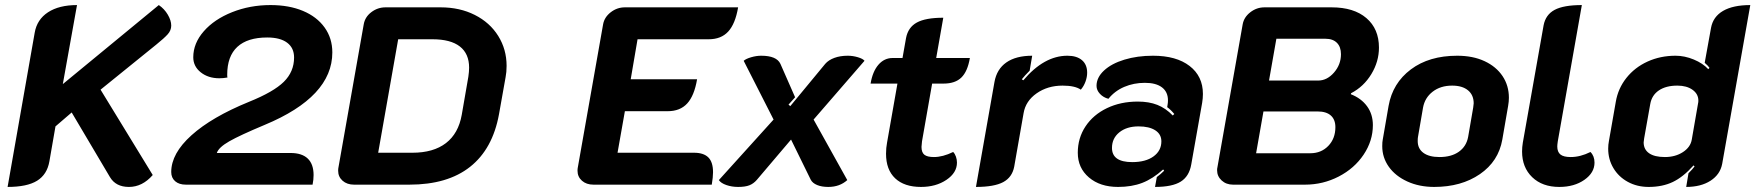

<svg xmlns="http://www.w3.org/2000/svg" viewBox="-20 -729 6930 758"><path d="M117 -600Q126 -652 169.5 -680.5Q213 -709 284 -709L228 -397L607 -709Q629 -694 642.5 -671Q656 -648 656 -628Q656 -609 642 -593.5Q628 -578 597 -553L377 -375L583 -38Q542 9 489 9Q437 9 414 -30L263 -285L199 -230L175 -92Q166 -40 126.5 -15.5Q87 9 10 9Z M656 -50Q656 -123 736 -195Q816 -267 963 -327Q1060 -366 1100.5 -406Q1141 -446 1141 -502Q1141 -540 1113.5 -560.5Q1086 -581 1035 -581Q957 -581 917 -544Q877 -507 877 -434Q877 -426 878 -423Q862 -420 846 -420Q802 -420 772.5 -443.5Q743 -467 743 -503Q743 -558 784.5 -605.5Q826 -653 896.5 -681Q967 -709 1048 -709Q1121 -709 1176 -686Q1231 -663 1261.5 -620.5Q1292 -578 1292 -522Q1292 -347 1025 -236Q927 -195 885 -171Q843 -147 836 -125H1127Q1172 -125 1195 -103Q1218 -81 1218 -38Q1218 -19 1214 0H714Q687 0 671.5 -13.5Q656 -27 656 -50Z M1315 -55Q1315 -63 1316 -67L1416 -633Q1421 -662 1446 -681Q1471 -700 1502 -700H1720Q1795 -700 1854.5 -670Q1914 -640 1947 -587Q1980 -534 1980 -469Q1980 -444 1976 -424L1950 -278Q1925 -141 1836 -70.5Q1747 0 1596 0H1378Q1350 0 1332.5 -15.5Q1315 -31 1315 -55ZM1608 -126Q1691 -126 1740.5 -164Q1790 -202 1803 -276L1829 -426Q1832 -446 1832 -462Q1832 -517 1795.5 -545.5Q1759 -574 1687 -574H1552L1473 -126Z M2361 -633Q2366 -661 2391 -680.5Q2416 -700 2447 -700H2894Q2883 -635 2855 -604.5Q2827 -574 2778 -574H2497L2470 -416H2732Q2721 -351 2693 -320.5Q2665 -290 2616 -290H2447L2418 -126H2720Q2758 -126 2776.5 -107.5Q2795 -89 2795 -49Q2795 -30 2790 0H2323Q2295 0 2277.5 -15.5Q2260 -31 2260 -55Q2260 -63 2261 -67Z M2818 -18 3034 -257 2916 -489Q2925 -497 2945.5 -503Q2966 -509 2985 -509Q3046 -509 3061 -477L3119 -345L3093 -316L3100 -310L3238 -477Q3251 -492 3274 -500.5Q3297 -509 3327 -509Q3347 -509 3367 -503Q3387 -497 3393 -489L3192 -257L3325 -18Q3295 9 3250 9Q3224 9 3206 1.5Q3188 -6 3181 -19L3103 -178L2968 -19Q2955 -4 2938.5 2.5Q2922 9 2894 9Q2869 9 2847.5 1.5Q2826 -6 2818 -18Z M3478 -122Q3478 -145 3482 -166L3523 -399H3417Q3425 -447 3448 -473.5Q3471 -500 3504 -500H3543L3557 -579Q3565 -621 3599.5 -640Q3634 -659 3704 -659L3676 -500H3809Q3800 -447 3775.5 -423Q3751 -399 3705 -399H3660L3620 -171Q3618 -155 3618 -149Q3618 -127 3629.5 -118Q3641 -109 3667 -109Q3702 -109 3743 -129Q3750 -122 3754 -110.5Q3758 -99 3758 -87Q3758 -47 3716.5 -19Q3675 9 3616 9Q3550 9 3514 -25Q3478 -59 3478 -122Z M4021 -282 3984 -71Q3976 -29 3940.5 -10Q3905 9 3833 9L3906 -405Q3915 -456 3953 -482.5Q3991 -509 4055 -509L4045 -450Q4025 -430 4014 -416L4020 -412Q4102 -509 4194 -509Q4231 -509 4251.5 -491.5Q4272 -474 4272 -442Q4272 -425 4265.5 -407Q4259 -389 4247 -375Q4224 -391 4175 -391Q4116 -391 4072.5 -360.5Q4029 -330 4021 -282Z M4235 -126Q4235 -184 4265.5 -230Q4296 -276 4350 -302Q4404 -328 4472 -328Q4516 -328 4549 -315Q4582 -302 4610 -273L4616 -279Q4602 -296 4588 -306L4590 -319Q4591 -324 4591 -333Q4591 -366 4567.5 -384Q4544 -402 4500 -402Q4456 -402 4418.5 -386Q4381 -370 4356 -339Q4336 -344 4322.5 -358.5Q4309 -373 4309 -390Q4309 -423 4338.5 -450.5Q4368 -478 4419 -493.5Q4470 -509 4532 -509Q4624 -509 4676.5 -468.5Q4729 -428 4729 -358Q4729 -341 4726 -323L4683 -80Q4675 -33 4641.5 -12Q4608 9 4540 9L4547 -30Q4562 -41 4576 -55L4572 -60Q4531 -23 4489.5 -7Q4448 9 4394 9Q4323 9 4279 -28.5Q4235 -66 4235 -126ZM4565 -171Q4565 -199 4541 -214.5Q4517 -230 4475 -230Q4428 -230 4399 -206.5Q4370 -183 4370 -145Q4370 -89 4450 -89Q4503 -89 4534 -111.5Q4565 -134 4565 -171Z M4785 -57Q4785 -64 4786 -67L4886 -633Q4891 -661 4916 -680.5Q4941 -700 4972 -700H5237Q5325 -700 5374.5 -657.5Q5424 -615 5424 -541Q5424 -486 5394 -436.5Q5364 -387 5314 -361L5313 -357Q5354 -341 5377 -309.5Q5400 -278 5400 -235Q5400 -173 5363.5 -118.5Q5327 -64 5265 -32Q5203 0 5132 0H4848Q4821 0 4803 -16.5Q4785 -33 4785 -57ZM5184 -411Q5219 -411 5246.5 -442.5Q5274 -474 5274 -515Q5274 -544 5258 -560Q5242 -576 5213 -576H5019L4990 -411ZM5153 -124Q5196 -124 5224 -153Q5252 -182 5252 -227Q5252 -257 5234 -273Q5216 -289 5182 -289H4968L4939 -124Z M5437 -152Q5437 -169 5439 -178L5462 -311Q5478 -401 5550 -455Q5622 -509 5733 -509Q5795 -509 5841 -487.5Q5887 -466 5912 -428.5Q5937 -391 5937 -343Q5937 -328 5934 -311L5911 -178Q5896 -92 5822.5 -41.5Q5749 9 5642 9Q5583 9 5536 -12.5Q5489 -34 5463 -70.5Q5437 -107 5437 -152ZM5776 -188 5796 -304Q5798 -316 5798 -321Q5798 -354 5775.5 -372.5Q5753 -391 5713 -391Q5667 -391 5636 -367Q5605 -343 5598 -304L5578 -188Q5577 -183 5577 -172Q5577 -142 5599.5 -125.5Q5622 -109 5663 -109Q5710 -109 5739.5 -130Q5769 -151 5776 -188Z M5989 -131Q5989 -148 5992 -166L6074 -629Q6082 -671 6117.5 -690Q6153 -709 6225 -709L6130 -171Q6128 -157 6128 -151Q6128 -129 6140.5 -119Q6153 -109 6181 -109Q6219 -109 6259 -129Q6275 -113 6275 -87Q6275 -47 6235 -19Q6195 9 6136 9Q6069 9 6029 -29.5Q5989 -68 5989 -131Z M6329 -142Q6329 -158 6332 -173L6359 -327Q6368 -380 6401 -421.5Q6434 -463 6484.5 -486Q6535 -509 6595 -509Q6631 -509 6667 -494Q6703 -479 6724 -456L6729 -461Q6724 -469 6710 -481L6735 -619Q6743 -663 6782.5 -686Q6822 -709 6890 -709L6779 -82Q6771 -40 6733 -15.5Q6695 9 6637 9L6646 -45Q6663 -62 6670 -72L6666 -76Q6625 -30 6584 -10.5Q6543 9 6489 9Q6443 9 6406.5 -11Q6370 -31 6349.5 -65.5Q6329 -100 6329 -142ZM6659 -178 6684 -322Q6685 -325 6685 -332Q6685 -358 6662 -374.5Q6639 -391 6602 -391Q6557 -391 6529 -372Q6501 -353 6495 -318L6471 -183Q6469 -171 6469 -167Q6469 -139 6490.5 -124Q6512 -109 6553 -109Q6594 -109 6624 -128.5Q6654 -148 6659 -178Z"/></svg>

Font: K2D ExtraBold
Style: Italic
Weight: 800
Italic angle: -10°
Designer: Katatrad Aksorn Co.,Ltd.
Foundry: Cadson Demak Co.,Ltd.
Version: Version 1.000; ttfautohint (v1.6)